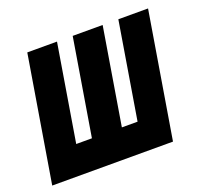

<svg xmlns="http://www.w3.org/2000/svg" viewBox="-102 -634 799 747"><g transform="rotate(-20 297.0 -260.0)"><path d="M-6 0 80 -520H203L137 -120H202L268 -520H392L326 -120H391L457 -520H580L494 0Z"/></g></svg>

Font: Iosevka Heavy Extended Oblique
Style: Regular
Weight: 900
Width: 7
Italic angle: -9°
Monospace: yes
Designer: Belleve Invis
Foundry: Belleve Invis
Version: Version 32.5.0; ttfautohint (v1.8.4)